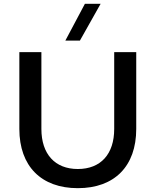

<svg xmlns="http://www.w3.org/2000/svg" viewBox="-20 -972 812 1002"><path d="M691 -299V-700H576V-299C576 -168 506 -90 386 -90C267 -90 196 -168 196 -299V-700H81V-299C81 -105 195 10 386 10C578 10 691 -105 691 -299ZM321 -760H397L505 -952H423Z"/></svg>

Font: Gully Medium
Style: Regular
Weight: 500
Designer: jaikishan Patel
Foundry: MagicType
Version: Version 1.000;Glyphs 3.2 (3242)